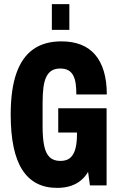

<svg xmlns="http://www.w3.org/2000/svg" viewBox="-20 -901 576 933"><path d="M257 12Q145 12 88.5 -75.5Q32 -163 32 -344Q32 -466 59.5 -544.5Q87 -623 141.5 -661.5Q196 -700 278 -700Q332 -700 373 -684Q414 -668 442 -635.5Q470 -603 484.5 -554.5Q499 -506 499 -442H351Q351 -470 348 -493Q345 -516 336.5 -533Q328 -550 312.5 -559Q297 -568 272 -568Q248 -568 231.5 -558Q215 -548 205 -527.5Q195 -507 191 -475.5Q187 -444 187 -400V-286Q187 -228 195 -191Q203 -154 222 -136.5Q241 -119 273 -119Q306 -119 323 -135.5Q340 -152 347 -180.5Q354 -209 354 -246V-257H263V-375H498V0H417L408 -66Q395 -43 374.5 -25.5Q354 -8 325 2Q296 12 257 12ZM232 -756V-881H317V-756Z"/></svg>

Font: Archivo ExtraCondensed ExtraBold
Style: Regular
Weight: 800
Width: 2
Designer: Hector Gatti
Foundry: Omnibus-Type
Version: Version 2.001